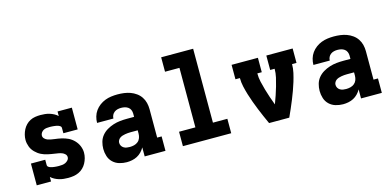

<svg xmlns="http://www.w3.org/2000/svg" viewBox="-70 -1135 3139 1543"><g transform="rotate(-15 1500.0 -363.5)"><path d="M344 8Q325 8 306 6Q287 4 268.5 -1.5Q250 -7 233 -16Q216 -25 202 -38V0H83V-181H202V-136Q202 -127 209.5 -121.5Q217 -116 225.5 -113Q234 -110 243 -108.5Q252 -107 260.5 -106Q269 -105 278 -104.5Q287 -104 296 -104Q310 -104 324 -105.5Q338 -107 350.5 -113Q363 -119 372.5 -130Q382 -141 382 -155Q382 -170 371 -180.5Q360 -191 346.5 -196Q333 -201 318.5 -203.5Q304 -206 290 -208Q276 -210 261.5 -212.5Q247 -215 233 -218Q219 -221 205.5 -225.5Q192 -230 179 -236.5Q166 -243 154.5 -251.5Q143 -260 132.5 -270.5Q122 -281 114 -293Q106 -305 101 -318.5Q96 -332 93 -346Q90 -360 90 -375Q90 -397 95.5 -418.5Q101 -440 111 -459.5Q121 -479 136.5 -495Q152 -511 171.5 -521Q191 -531 213 -534.5Q235 -538 257 -538Q276 -538 295 -536Q314 -534 332 -528.5Q350 -523 367 -514Q384 -505 398 -492V-530H517V-349H398V-394Q398 -403 390.5 -408.5Q383 -414 374.5 -417Q366 -420 357.5 -421.5Q349 -423 340 -424Q331 -425 322.5 -425.5Q314 -426 305 -426Q292 -426 278.5 -424.5Q265 -423 253.5 -417Q242 -411 234 -399.5Q226 -388 226 -375Q226 -361 236.5 -350Q247 -339 261 -334Q275 -329 289 -326.5Q303 -324 317.5 -322Q332 -320 346 -318Q360 -316 374 -312.5Q388 -309 402 -304.5Q416 -300 429 -293.5Q442 -287 453.5 -278.5Q465 -270 475 -259.5Q485 -249 493 -237Q501 -225 506.5 -211.5Q512 -198 515 -184Q518 -170 518 -156Q518 -133 512 -111Q506 -89 495.5 -69.5Q485 -50 468.5 -34Q452 -18 431.5 -8.5Q411 1 389 4.5Q367 8 344 8Z M831 8Q800 8 769.5 -1Q739 -10 716.5 -31.5Q694 -53 684.5 -83Q675 -113 675 -144Q675 -173 683 -201.5Q691 -230 709.5 -252.5Q728 -275 753.5 -290Q779 -305 807 -314Q835 -323 864 -326Q893 -329 922 -329H981V-357Q981 -372 975 -386.5Q969 -401 956.5 -410Q944 -419 929 -422.5Q914 -426 898 -426Q883 -426 868.5 -422.5Q854 -419 842 -410Q830 -401 823.5 -387.5Q817 -374 817 -359H681Q681 -385 688.5 -411Q696 -437 711.5 -458.5Q727 -480 748.5 -496Q770 -512 794.5 -521.5Q819 -531 845.5 -534.5Q872 -538 898 -538Q925 -538 952 -534.5Q979 -531 1004 -522Q1029 -513 1051.5 -497Q1074 -481 1089 -458.5Q1104 -436 1110.5 -410Q1117 -384 1117 -357V-120H1154V0H981V-75Q970 -55 954 -38.5Q938 -22 918 -11.5Q898 -1 875.5 3.5Q853 8 831 8ZM886 -104Q904 -104 922 -108.5Q940 -113 954 -124.5Q968 -136 974.5 -153.5Q981 -171 981 -189V-217H922Q910 -217 898.5 -216Q887 -215 875.5 -213Q864 -211 853 -207.5Q842 -204 832.5 -197.5Q823 -191 817 -180.5Q811 -170 811 -159Q811 -145 817.5 -133.5Q824 -122 835.5 -115Q847 -108 860 -106Q873 -104 886 -104Z M1299 0V-120H1435V-615H1315V-735H1581V-120H1701V0Z M2016 0Q2001 -33 1986.5 -66Q1972 -99 1958.5 -132.5Q1945 -166 1932.5 -200Q1920 -234 1909.5 -268.5Q1899 -303 1891 -338.5Q1883 -374 1883 -410H1846V-530H2065V-410H2028Q2028 -374 2036 -339Q2044 -304 2054 -269.5Q2064 -235 2075.5 -201Q2087 -167 2100 -133Q2113 -167 2124.5 -201Q2136 -235 2146 -269.5Q2156 -304 2164 -339Q2172 -374 2172 -410H2135V-530H2354V-410H2317Q2317 -374 2309 -338.5Q2301 -303 2290.5 -268.5Q2280 -234 2267.5 -200Q2255 -166 2241.5 -132.5Q2228 -99 2213.5 -66Q2199 -33 2184 0Z M2631 8Q2600 8 2569.5 -1Q2539 -10 2516.5 -31.5Q2494 -53 2484.5 -83Q2475 -113 2475 -144Q2475 -173 2483 -201.5Q2491 -230 2509.5 -252.5Q2528 -275 2553.5 -290Q2579 -305 2607 -314Q2635 -323 2664 -326Q2693 -329 2722 -329H2781V-357Q2781 -372 2775 -386.5Q2769 -401 2756.5 -410Q2744 -419 2729 -422.5Q2714 -426 2698 -426Q2683 -426 2668.5 -422.5Q2654 -419 2642 -410Q2630 -401 2623.5 -387.5Q2617 -374 2617 -359H2481Q2481 -385 2488.5 -411Q2496 -437 2511.5 -458.5Q2527 -480 2548.5 -496Q2570 -512 2594.5 -521.5Q2619 -531 2645.5 -534.5Q2672 -538 2698 -538Q2725 -538 2752 -534.5Q2779 -531 2804 -522Q2829 -513 2851.5 -497Q2874 -481 2889 -458.5Q2904 -436 2910.5 -410Q2917 -384 2917 -357V-120H2954V0H2781V-75Q2770 -55 2754 -38.5Q2738 -22 2718 -11.5Q2698 -1 2675.5 3.5Q2653 8 2631 8ZM2686 -104Q2704 -104 2722 -108.5Q2740 -113 2754 -124.5Q2768 -136 2774.5 -153.5Q2781 -171 2781 -189V-217H2722Q2710 -217 2698.5 -216Q2687 -215 2675.5 -213Q2664 -211 2653 -207.5Q2642 -204 2632.5 -197.5Q2623 -191 2617 -180.5Q2611 -170 2611 -159Q2611 -145 2617.5 -133.5Q2624 -122 2635.5 -115Q2647 -108 2660 -106Q2673 -104 2686 -104Z"/></g></svg>

Font: Iosevka Curly Slab HvEx
Style: Regular
Weight: 900
Width: 7
Monospace: yes
Designer: Belleve Invis
Foundry: Belleve Invis
Version: Version 11.1.0; ttfautohint (v1.8.3)